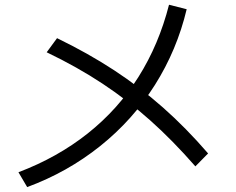

<svg xmlns="http://www.w3.org/2000/svg" viewBox="-20 -758 978 797"><path d="M681.6 -738.3 754.9 -719.7Q714.8 -550.8 623 -405.3Q531.2 -259.8 395.5 -151.4Q259.8 -43 92.8 18.6L56.6 -43Q218.8 -104.5 344.2 -204.1Q469.7 -303.7 554.7 -438.5Q639.6 -573.2 681.6 -738.3ZM173.8 -541 216.8 -599.6Q345.7 -537.1 453.1 -466.8Q560.5 -396.5 656.2 -312Q752 -227.5 843.8 -121.1L791 -67.4Q696.3 -175.8 603 -258.8Q509.8 -341.8 405.8 -410.6Q301.8 -479.5 173.8 -541Z"/></svg>

Font: WEMIX Pretendard Variable
Style: Regular
Weight: 400
Designer: Base glyphs from Inter by Rasmus Andersson; Hangeul glyphs from Noto Sans CJK(Source Han Sans) by Jang Soo-young and Kan
Foundry: Kil Hyung-jin
Version: Version 1.000;Glyphs 3.2 (3208)